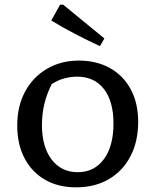

<svg xmlns="http://www.w3.org/2000/svg" viewBox="-20 -795 668 824"><path d="M306 9Q230 9 173.5 -23.5Q117 -56 85.5 -115.5Q54 -175 54 -256Q54 -340 88 -402.5Q122 -465 182 -500Q242 -535 318 -535Q395 -535 452.5 -502.5Q510 -470 541.5 -411Q573 -352 573 -272Q573 -188 540 -124.5Q507 -61 447 -26Q387 9 306 9ZM314 -56Q384 -56 425.5 -111.5Q467 -167 467 -265Q467 -360 426 -413Q385 -466 311 -466Q284 -466 256 -458.5Q228 -451 202 -434Q160 -352 160 -259Q160 -165 201.5 -110.5Q243 -56 314 -56ZM409 -597Q355 -622 303 -649Q251 -676 200 -707L238 -775H251L428 -630Z"/></svg>

Font: Piazzolla SC Medium
Style: Regular
Weight: 500
Designer: Juan Pablo del Peral
Foundry: Huerta Tipografica
Version: Version 1.330